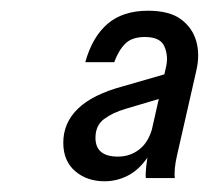

<svg xmlns="http://www.w3.org/2000/svg" viewBox="-20 -750 390 358"><path d="M252 -418Q251 -424 252.5 -438.5Q254 -453 257 -467L254 -468L290 -627Q294 -646 286.5 -663.5Q279 -681 250 -681Q226 -681 213.5 -668.5Q201 -656 193 -634H139Q152 -681 180.5 -705.5Q209 -730 256 -730Q296 -730 317.5 -714Q339 -698 346 -673Q353 -648 346 -618L310 -460Q307 -447 306 -436Q305 -425 306 -418ZM175 -412Q142 -412 120 -431Q98 -450 98 -484Q98 -521 125.5 -547.5Q153 -574 209 -589L299 -615L288 -569L214 -547Q190 -540 174 -528Q158 -516 158 -493Q158 -458 200 -458Q223 -458 240.5 -472Q258 -486 265 -515L262 -467Q244 -437 222 -424.5Q200 -412 175 -412Z"/></svg>

Font: Instrument Sans SemiCondensed
Style: Italic
Weight: 400
Width: 4
Italic angle: -13°
Designer: Rodrigo Fuenzalida
Foundry: fragTYPE
Version: Version 1.000;gftools[0.9.28]